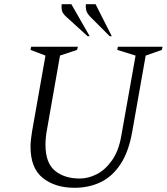

<svg xmlns="http://www.w3.org/2000/svg" viewBox="-20 -882 795 912"><path d="M334 10Q242 10 183.5 -36.5Q125 -83 125 -185Q125 -202 127 -219Q129 -236 132 -256L196 -618L125 -645L128 -660H350L346 -645L265 -618L204 -271Q200 -251 198 -231.5Q196 -212 196 -195Q196 -108 241 -71Q286 -34 359 -34Q400 -34 440.5 -55Q481 -76 512.5 -121Q544 -166 556 -236L624 -618L537 -645L540 -660H752L749 -645L672 -618L608 -256Q591 -160 552 -101.5Q513 -43 457.5 -16.5Q402 10 334 10ZM501 -710 409 -802Q393 -819 389.5 -833Q386 -847 388 -862H434L511 -710ZM396 -710 295 -802Q277 -818 274 -833Q271 -848 273 -862H319L406 -710Z"/></svg>

Font: Spectral Light
Style: Italic
Weight: 300
Italic angle: -10°
Designer: Jean-Baptiste Levee
Foundry: Production Type
Version: Version 2.001